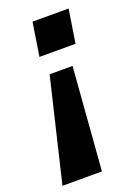

<svg xmlns="http://www.w3.org/2000/svg" viewBox="-141 -558 569 795"><g transform="rotate(-20 143.5 -160.5)"><path d="M-8 180 100 -272H201L166 180ZM85 -354 108 -501H267L244 -354Z"/></g></svg>

Font: Nunito Sans 7pt SemiExpanded
Style: Bold Italic
Weight: 700
Width: 6
Italic angle: -9°
Designer: Vernon Adams
Foundry: Vernon Adams
Version: Version 3.101;gftools[0.9.27]